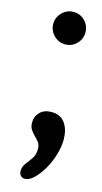

<svg xmlns="http://www.w3.org/2000/svg" viewBox="-114 -584 424 795"><g transform="rotate(15 97.5 -187.0)"><path d="M81 173Q69 173 62.5 165Q56 157 56 147Q56 127 67.5 112.5Q79 98 90.5 81Q102 64 102 40Q102 23 94 12Q86 1 76 -8.5Q66 -18 58 -30Q50 -42 50 -60Q50 -87 68 -105Q86 -123 117 -123Q155 -123 174.5 -97Q194 -71 195 -27Q195 5 184.5 40Q174 75 156.5 105Q139 135 119 154Q99 173 81 173ZM98 -408Q70 -408 49.5 -428.5Q29 -449 29 -478Q29 -506 49.5 -526.5Q70 -547 98 -547Q127 -547 147 -526.5Q167 -506 167 -477Q167 -449 147 -428.5Q127 -408 98 -408Z"/></g></svg>

Font: Comfortaa
Style: Bold
Weight: 700
Designer: Johan Aakerlund
Foundry: Johan Aakerlund
Version: Version 3.104; ttfautohint (v1.8.1.43-b0c9)